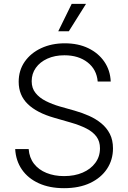

<svg xmlns="http://www.w3.org/2000/svg" viewBox="-20 -962 663 994"><path d="M311.5 12.2Q236.3 12.2 180.7 -13.2Q125 -38.6 93.5 -84.2Q62 -129.9 58.6 -190.4H128.4Q131.8 -145.5 156 -114.3Q180.2 -83 220.7 -66.7Q261.2 -50.3 311.5 -50.3Q366.2 -50.3 408 -68.4Q449.7 -86.4 473.6 -118.9Q497.6 -151.4 497.6 -194.3Q497.6 -230 479.5 -254.6Q461.4 -279.3 427.5 -296.6Q393.6 -314 346.2 -327.6L261.2 -352.1Q170.4 -377.9 123.5 -423.6Q76.7 -469.2 76.7 -538.6Q76.7 -597.7 107.9 -642.6Q139.2 -687.5 193.1 -712.6Q247.1 -737.8 315.4 -737.8Q384.8 -737.8 437.3 -712.4Q489.7 -687 520.3 -642.3Q550.8 -597.7 553.2 -540H485.8Q480.5 -602.5 433.3 -639.2Q386.2 -675.8 313.5 -675.8Q263.7 -675.8 225.3 -658.4Q187 -641.1 165.5 -610.8Q144 -580.6 144 -541.5Q144 -505.4 164.1 -480.5Q184.1 -455.6 217 -439Q250 -422.4 288.6 -411.1L366.2 -389.2Q404.8 -378.4 440.4 -362.5Q476.1 -346.7 504.2 -323.7Q532.2 -300.8 548.6 -269Q564.9 -237.3 564.9 -193.8Q564.9 -134.8 534.2 -88.1Q503.4 -41.5 446.8 -14.6Q390.1 12.2 311.5 12.2ZM281.7 -800.3 351.1 -941.9H425.3L336.4 -800.3Z"/></svg>

Font: Inter 18pt Light
Style: Regular
Weight: 300
Designer: Rasmus Andersson
Foundry: rsms
Version: Version 4.001;git-66647c0bb